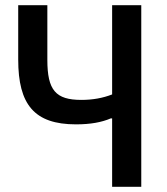

<svg xmlns="http://www.w3.org/2000/svg" viewBox="-20 -718 640 738"><path d="M411 0H523V-698H411V-355C375 -341 336 -334 293 -334C194 -334 162 -371 162 -488V-698H50V-489C50 -316 112 -240 272 -240C328 -240 371 -248 406 -263H411Z"/></svg>

Font: IBM Mono Medium
Style: Regular
Weight: 500
Monospace: yes
Designer: Mike Abbink, Paul van der Laan, Pieter van Rosmalen
Foundry: Bold Monday
Version: Version 2.3